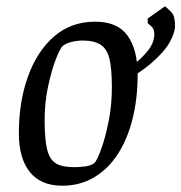

<svg xmlns="http://www.w3.org/2000/svg" viewBox="-20 -582 577 611"><path d="M178 9Q110 9 75 -34.5Q40 -78 40 -158Q40 -258 69 -338.5Q98 -419 152 -466Q206 -513 283 -513Q354 -513 386 -468.5Q418 -424 418 -344Q418 -269 402 -204.5Q386 -140 355.5 -92.5Q325 -45 280 -18Q235 9 178 9ZM216 -50Q232 -50 251.5 -52.5Q271 -55 281 -64Q289 -72 302 -107.5Q315 -143 325.5 -195Q336 -247 336 -304Q336 -362 328.5 -394Q321 -426 300.5 -439.5Q280 -453 243 -453Q226 -453 207.5 -448.5Q189 -444 179 -435Q171 -428 157.5 -393Q144 -358 133 -307Q122 -256 122 -199Q122 -139 130 -106.5Q138 -74 158 -62Q178 -50 216 -50ZM349 -307 347 -337Q372 -352 401 -373.5Q430 -395 450.5 -420.5Q471 -446 471 -474Q471 -487 465.5 -494Q460 -501 450 -508V-523L505 -562Q515 -554 526 -542.5Q537 -531 537 -500Q537 -478 520 -447.5Q503 -417 462 -381.5Q421 -346 349 -307Z"/></svg>

Font: Faustina VF Beta
Style: Italic
Weight: 400
Italic angle: -8°
Designer: Alfonso Garcia
Foundry: Omnibus-Type
Version: Version 1.006